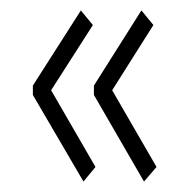

<svg xmlns="http://www.w3.org/2000/svg" viewBox="-20 -414 353 368"><path d="M140 -66 43 -232V-250L135 -394L158 -366L78 -241L163 -94ZM256 -66 160 -232V-250L251 -394L274 -366L195 -241L280 -94Z"/></svg>

Font: Inconsolata ExtraCondensed Light
Style: Regular
Weight: 300
Width: 2
Monospace: yes
Designer: Raph Levien, Cyreal, Brenton Simpson
Foundry: Raph Levien, Cyreal, Google
Version: Version 3.100; ttfautohint (v1.8.4.7-5d5b)